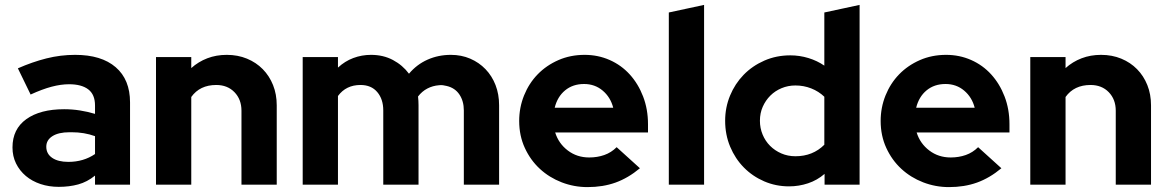

<svg xmlns="http://www.w3.org/2000/svg" viewBox="-20 -754 4771 784"><path d="M220 9Q180 9 145.5 -2.5Q111 -14 85.5 -35.5Q60 -57 45.5 -86.5Q31 -116 31 -152Q31 -227 87.5 -267.5Q144 -308 242 -308Q275 -308 306.5 -303Q338 -298 368 -289V-323Q368 -368 340.5 -389Q313 -410 262 -410Q229 -410 191 -400Q153 -390 105 -368Q92 -395 79 -421.5Q66 -448 53 -475Q112 -501 169.5 -515.5Q227 -530 287 -530Q394 -530 452.5 -479.5Q511 -429 511 -336V0H368V-37Q336 -11 299.5 -1Q263 9 220 9ZM169 -155Q169 -126 193 -109.5Q217 -93 259 -93Q321 -93 368 -125V-198Q324 -214 273 -214H264Q219 -214 194 -198Q169 -182 169 -155Z M617 0V-521H761V-476Q790 -502 826.5 -516Q863 -530 906 -530Q951 -530 988.5 -514.5Q1026 -499 1053 -471.5Q1080 -444 1095 -406.5Q1110 -369 1110 -324V0H966V-302Q966 -348 937.5 -377.5Q909 -407 863 -407Q796 -407 761 -358V0Z M1216 0V-521H1360V-478Q1388 -504 1422.5 -517Q1457 -530 1495 -530Q1545 -530 1584.5 -509Q1624 -488 1650 -453Q1682 -491 1726 -510.5Q1770 -530 1821 -530Q1864 -530 1900 -514.5Q1936 -499 1962.5 -471.5Q1989 -444 2003.5 -406.5Q2018 -369 2018 -324V0H1874V-303Q1874 -341 1856 -368Q1838 -395 1804 -403Q1796 -405 1788.5 -406Q1781 -407 1773 -406Q1747 -404 1725 -392.5Q1703 -381 1687 -360Q1688 -351 1688.5 -342Q1689 -333 1689 -324V0H1545V-303Q1545 -349 1520.5 -378Q1496 -407 1452 -407Q1393 -407 1360 -362V0Z M2593 -67Q2545 -27 2493.5 -8.5Q2442 10 2379 10Q2324 10 2273.5 -9.5Q2223 -29 2184.5 -64.5Q2146 -100 2123 -150Q2100 -200 2100 -260Q2100 -315 2120 -364.5Q2140 -414 2175.5 -450.5Q2211 -487 2260 -508.5Q2309 -530 2367 -530Q2422 -530 2469.5 -509Q2517 -488 2551.5 -450Q2586 -412 2606 -360Q2626 -308 2626 -247V-213H2247Q2261 -168 2298.5 -139.5Q2336 -111 2386 -111Q2419 -111 2447.5 -121Q2476 -131 2498 -153Q2522 -131 2545.5 -110Q2569 -89 2593 -67ZM2365 -411Q2319 -411 2287.5 -385Q2256 -359 2245 -314H2484Q2473 -357 2441 -384Q2409 -411 2365 -411Z M2855 -734V0H2711V-703Z M3347 0V-44Q3317 -18 3279.5 -5.5Q3242 7 3202 7Q3148 7 3100.5 -13.5Q3053 -34 3017.5 -70Q2982 -106 2961.5 -155Q2941 -204 2941 -261Q2941 -315 2961 -363.5Q2981 -412 3016.5 -448.5Q3052 -485 3101 -506.5Q3150 -528 3207 -528Q3245 -528 3281 -517Q3317 -506 3346 -486V-703Q3382 -711 3418 -718.5Q3454 -726 3490 -734V0ZM3083 -261Q3083 -231 3094 -204.5Q3105 -178 3124.5 -158.5Q3144 -139 3170.5 -127.5Q3197 -116 3228 -116Q3299 -116 3346 -163V-359Q3323 -381 3292.5 -393Q3262 -405 3228 -405Q3198 -405 3171.5 -394Q3145 -383 3125.5 -363.5Q3106 -344 3094.5 -318Q3083 -292 3083 -261Z M4069 -67Q4021 -27 3969.5 -8.5Q3918 10 3855 10Q3800 10 3749.5 -9.5Q3699 -29 3660.5 -64.5Q3622 -100 3599 -150Q3576 -200 3576 -260Q3576 -315 3596 -364.5Q3616 -414 3651.5 -450.5Q3687 -487 3736 -508.5Q3785 -530 3843 -530Q3898 -530 3945.5 -509Q3993 -488 4027.5 -450Q4062 -412 4082 -360Q4102 -308 4102 -247V-213H3723Q3737 -168 3774.5 -139.5Q3812 -111 3862 -111Q3895 -111 3923.5 -121Q3952 -131 3974 -153Q3998 -131 4021.5 -110Q4045 -89 4069 -67ZM3841 -411Q3795 -411 3763.5 -385Q3732 -359 3721 -314H3960Q3949 -357 3917 -384Q3885 -411 3841 -411Z M4187 0V-521H4331V-476Q4360 -502 4396.5 -516Q4433 -530 4476 -530Q4521 -530 4558.5 -514.5Q4596 -499 4623 -471.5Q4650 -444 4665 -406.5Q4680 -369 4680 -324V0H4536V-302Q4536 -348 4507.5 -377.5Q4479 -407 4433 -407Q4366 -407 4331 -358V0Z"/></svg>

Font: Rosa Sans
Style: Bold
Weight: 700
Designer: Pentagram / MCKL
Foundry: Pentagram / MCKL
Version: Version 1.005;September 16, 2019;FontCreator 11.5.0.2425 64-